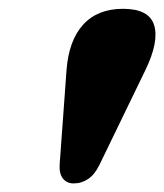

<svg xmlns="http://www.w3.org/2000/svg" viewBox="-20 -807 373 436"><path d="M147 -390.5Q131.5 -390.5 122.8 -401.8Q114 -413 115.5 -434L131 -647Q136 -715 168.8 -751Q201.5 -787 259.5 -787Q318.5 -787 330 -749.8Q341.5 -712.5 310 -647.5L206 -433Q195.5 -411 180.5 -400.8Q165.5 -390.5 147 -390.5Z"/></svg>

Font: Fraunces Black
Style: Italic
Weight: 900
Italic angle: -16°
Version: Version 1.000;[b76b70a41]